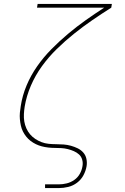

<svg xmlns="http://www.w3.org/2000/svg" viewBox="-20 -755 640 980"><path d="M210 205V186H280Q300 186 320.5 181Q341 176 359 163.5Q377 151 387.5 132Q398 113 401 93Q404 76 399.5 60Q395 44 383.5 33.5Q372 23 357 16.5Q342 10 326 6Q310 2 293.5 1Q277 0 260 0Q243 0 226 -2Q209 -4 193.5 -8Q178 -12 163.5 -19Q149 -26 136.5 -35.5Q124 -45 114 -57.5Q104 -70 97 -84Q90 -98 86.5 -114Q83 -130 81.5 -146.5Q80 -163 81.5 -180Q83 -197 86 -214Q86 -214 86 -214Q86 -214 86 -214Q94 -267 115.5 -318.5Q137 -370 169.5 -416.5Q202 -463 242.5 -504Q283 -545 327 -582Q371 -619 417.5 -652Q464 -685 512 -716H169L172 -735H551L548 -716Q499 -685 451 -652Q403 -619 357.5 -582.5Q312 -546 270 -505Q228 -464 194 -417Q160 -370 137.5 -317.5Q115 -265 106 -211Q103 -192 102 -172.5Q101 -153 104 -135Q107 -117 114.5 -100Q122 -83 133.5 -69.5Q145 -56 160 -46Q175 -36 192 -29.5Q209 -23 228 -21Q247 -19 266.5 -19Q286 -19 305 -17.5Q324 -16 342 -11Q360 -6 376.5 2Q393 10 405 23.5Q417 37 421 55.5Q425 74 422 93Q418 117 406 139.5Q394 162 373.5 177.5Q353 193 328.5 199Q304 205 280 205Z"/></svg>

Font: Iosevka Slab Thin Extended
Style: Italic
Weight: 100
Width: 7
Italic angle: -9°
Monospace: yes
Designer: Belleve Invis
Foundry: Belleve Invis
Version: Version 11.1.0; ttfautohint (v1.8.3)